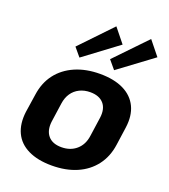

<svg xmlns="http://www.w3.org/2000/svg" viewBox="-150 -931 920 1047"><g transform="rotate(20 310.5 -407.0)"><path d="M271 10Q190 10 134.5 -17Q79 -44 55 -95Q31 -146 40 -217L56 -323Q66 -394 104.5 -444.5Q143 -495 206 -522.5Q269 -550 350 -550Q432 -550 487 -523Q542 -496 566.5 -445Q591 -394 581 -323L566 -217Q556 -146 517 -95Q478 -44 415.5 -17Q353 10 271 10ZM287 -102Q339 -102 373.5 -132Q408 -162 415 -214L431 -326Q438 -379 412 -408.5Q386 -438 334 -438Q300 -438 272.5 -424.5Q245 -411 228 -386Q211 -361 206 -326L190 -214Q184 -162 209.5 -132Q235 -102 287 -102ZM410 -742 213 -595 172 -644 344 -824ZM612 -742 414 -595 373 -644 546 -824Z"/></g></svg>

Font: Pathway Extreme SemiCondensed
Style: Bold Italic
Weight: 700
Width: 4
Italic angle: -8°
Version: Version 1.001;gftools[0.9.26]